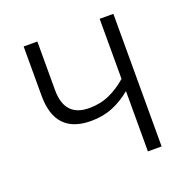

<svg xmlns="http://www.w3.org/2000/svg" viewBox="-101 -628 709 724"><g transform="rotate(-20 253.0 -266.0)"><path d="M123 -532H68V-334Q68 -181 212 -181Q260 -181 299 -197Q338 -213 373 -242V0H428V-532H373V-291Q340 -262 303 -245.5Q266 -229 222 -229Q123 -229 123 -337Z"/></g></svg>

Font: Noto Sans UI SemiCondensed Light
Style: Regular
Weight: 300
Width: 4
Designer: Monotype Design Team
Foundry: Monotype Imaging Inc.
Version: Version 1.901